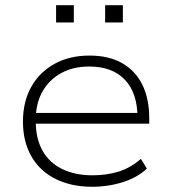

<svg xmlns="http://www.w3.org/2000/svg" viewBox="-20 -708 654 736"><path d="M334 8Q254 8 194 -21.5Q134 -51 101 -107.5Q68 -164 68 -242Q68 -318 99.5 -374.5Q131 -431 188.5 -463Q246 -495 323 -495Q397 -495 448 -466Q499 -437 525.5 -383.5Q552 -330 552 -256V-234H98V-275H529L507 -258Q507 -351 459 -402Q411 -453 322 -453Q260 -453 214 -427.5Q168 -402 142.5 -356.5Q117 -311 117 -249V-243Q117 -177 143 -130.5Q169 -84 218.5 -60Q268 -36 335 -36Q388 -36 434 -50Q480 -64 520 -99L543 -62Q508 -28 451.5 -10Q395 8 334 8ZM383 -622V-688H451V-622ZM195 -622V-688H263V-622Z"/></svg>

Font: Nunito Sans 10pt SemiExpanded ExtraLight
Style: Regular
Weight: 250
Width: 6
Designer: Vernon Adams
Foundry: Vernon Adams
Version: Version 3.101;gftools[0.9.27]